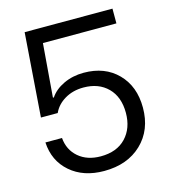

<svg xmlns="http://www.w3.org/2000/svg" viewBox="-109 -809 805 906"><g transform="rotate(-15 293.5 -356.0)"><path d="M289 9Q188 9 124 -46.5Q60 -102 55 -193H136Q141 -134 183 -98Q225 -62 291 -62Q370 -62 414 -108.5Q458 -155 458 -230Q458 -308 413.5 -352.5Q369 -397 295 -397Q243 -397 203.5 -373.5Q164 -350 147 -312H65L95 -721H524V-649H165L144 -389L148 -387Q171 -422 215.5 -443Q260 -464 314 -464Q417 -464 479.5 -400.5Q542 -337 542 -233Q542 -124 472.5 -57.5Q403 9 289 9Z"/></g></svg>

Font: Mona Sans
Style: Regular
Weight: 400
Designer: Deni Anggara
Foundry: GitHub
Version: Version 2.000;Glyphs 3.2.3 (3260)